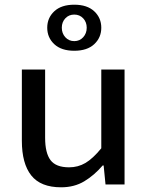

<svg xmlns="http://www.w3.org/2000/svg" viewBox="-20 -785 640 817"><path d="M240 12Q153 12 113 -38.5Q73 -89 73 -186V-489H172V-199Q172 -134 195 -103.5Q218 -73 274 -73Q312 -73 343.5 -91.5Q375 -110 411 -154V-489H510V0H429L421 -81H417Q381 -39 338.5 -13.5Q296 12 240 12ZM296 -569Q241 -569 211 -597Q181 -625 181 -667Q181 -709 211 -737Q241 -765 296 -765Q351 -765 381 -737Q411 -709 411 -667Q411 -625 381 -597Q351 -569 296 -569ZM296 -610Q319 -610 334 -626.5Q349 -643 349 -667Q349 -691 334 -707Q319 -723 296 -723Q273 -723 258 -707Q243 -691 243 -667Q243 -643 258 -626.5Q273 -610 296 -610Z"/></svg>

Font: Source Code Pro Medium
Style: Regular
Weight: 500
Monospace: yes
Designer: Paul D. Hunt, Teo Tuominen
Foundry: Adobe Systems Incorporated
Version: Version 2.030;PS 1.000;hotconv 16.6.51;makeotf.lib2.5.65220